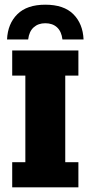

<svg xmlns="http://www.w3.org/2000/svg" viewBox="-20 -798 386 818"><path d="M32 0V-107H88V-476H32V-583H314V-476H258V-107H314V0ZM10 -630Q13 -697 54 -737.5Q95 -778 173 -778Q252 -778 292.5 -737.5Q333 -697 336 -630H246Q242 -664 223 -681.5Q204 -699 173 -699Q143 -699 123.5 -681.5Q104 -664 100 -630Z"/></svg>

Font: Rokkitt SemiBold ExtraBold
Style: Regular
Weight: 800
Version: Version 3.103